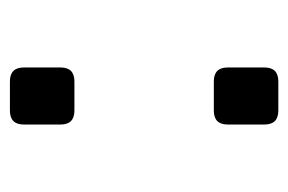

<svg xmlns="http://www.w3.org/2000/svg" viewBox="-117 -464 581 387"><g transform="rotate(90 173.5 -270.5)"><path d="M144 -411Q116 -411 116 -439V-513Q116 -541 144 -541H203Q231 -541 231 -513V-439Q231 -411 203 -411ZM144 0Q116 0 116 -28V-102Q116 -130 144 -130H203Q231 -130 231 -102V-28Q231 0 203 0Z"/></g></svg>

Font: Pitagon Sans Text SemiBold
Style: Regular
Weight: 600
Designer: Travis Tran
Foundry: Pitagon
Version: Version 1.001; ttfautohint (v1.8.4.7-5d5b);gftools[0.9.26]